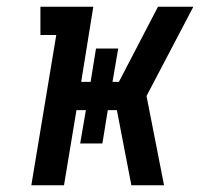

<svg xmlns="http://www.w3.org/2000/svg" viewBox="-20 -550 640 570"><path d="M73 0 147 -446H100V-530H257L221 -307H249L265 -406H331L314 -307H333L449 -530H554L415 -265L467 0H370L327 -223H300L284 -124H218L235 -223H207L170 0Z"/></svg>

Font: Iosevka Curly Slab MdEx
Style: Italic
Weight: 500
Width: 7
Italic angle: -9°
Monospace: yes
Designer: Belleve Invis
Foundry: Belleve Invis
Version: Version 11.0.0; ttfautohint (v1.8.3)